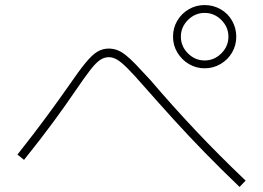

<svg xmlns="http://www.w3.org/2000/svg" viewBox="-20 -781 1040 759"><path d="M789 -511Q755 -511 726.5 -528Q698 -545 681 -573.5Q664 -602 664 -636Q664 -671 681 -699.5Q698 -728 726.5 -744.5Q755 -761 789 -761Q823 -761 852 -744.5Q881 -728 897.5 -699Q914 -670 914 -636Q914 -602 897.5 -573.5Q881 -545 852 -528Q823 -511 789 -511ZM789 -542Q827 -542 855 -570Q883 -598 883 -636Q883 -674 855 -702Q827 -730 789 -730Q751 -730 723 -702Q695 -674 695 -636Q695 -598 723 -570Q751 -542 789 -542ZM927 -42Q854 -112 790.5 -177Q727 -242 668 -307Q609 -372 550 -439Q509 -486 484 -511Q459 -536 442.5 -545.5Q426 -555 410 -555Q393 -555 376.5 -544.5Q360 -534 337 -504.5Q314 -475 276 -419Q240 -366 192 -300.5Q144 -235 75 -149L49 -170Q117 -256 165.5 -322Q214 -388 251 -441Q292 -501 318.5 -533Q345 -565 365.5 -577Q386 -589 410 -589Q426 -589 442 -583.5Q458 -578 476 -564Q494 -550 517.5 -525.5Q541 -501 575 -464Q663 -361 753.5 -265Q844 -169 951 -67Z"/></svg>

Font: M PLUS 2 Thin ExtraLight
Style: Regular
Weight: 250
Version: Version 1.001